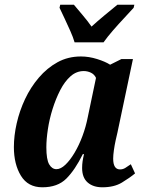

<svg xmlns="http://www.w3.org/2000/svg" viewBox="-20 -786 627 816"><path d="M160 10Q99 10 69 -39Q39 -88 39 -161Q39 -209 51 -262Q63 -315 86.5 -365Q110 -415 145 -456Q180 -497 224.5 -521.5Q269 -546 324 -546Q358 -546 393 -535Q428 -524 448 -511L496 -535H545L479 -222Q476 -210 471.5 -189.5Q467 -169 464 -147.5Q461 -126 461 -112Q461 -66 490 -66Q502 -66 512 -72Q522 -78 536 -88L554 -49Q531 -30 498 -10Q465 10 415 10Q376 10 352.5 -10.5Q329 -31 329 -72Q329 -87 331 -100.5Q333 -114 337 -131H332Q299 -64 262 -27Q225 10 160 10ZM220 -67Q238 -67 258 -86Q278 -105 297 -137Q316 -169 330.5 -208Q345 -247 353 -288L388 -455Q381 -470 366.5 -477Q352 -484 336 -484Q305 -484 280 -462Q255 -440 236 -403Q217 -366 203.5 -323Q190 -280 183.5 -237Q177 -194 177 -160Q177 -108 189 -87.5Q201 -67 220 -67ZM297 -606Q291 -627 279 -654Q267 -681 254.5 -707.5Q242 -734 233 -753L236 -766H294Q308 -749 331 -722Q354 -695 369 -673Q393 -695 425.5 -722Q458 -749 479 -766H551L548 -753Q531 -734 507.5 -709Q484 -684 460.5 -657Q437 -630 420 -606Z"/></svg>

Font: Noto Serif Condensed
Style: Bold Italic
Weight: 700
Width: 3
Italic angle: -12°
Designer: Monotype Design Team
Foundry: Monotype Imaging Inc.
Version: Version 2.014